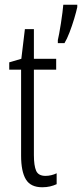

<svg xmlns="http://www.w3.org/2000/svg" viewBox="-20 -780 346 810"><path d="M172 -38Q184 -38 196.5 -41Q209 -44 219 -49V-3Q206 3 191 6.5Q176 10 158 10Q109 10 89 -23.5Q69 -57 69 -123V-486H19V-517L70 -532L85 -657H123V-532H217V-486H123V-126Q123 -81 132.5 -59.5Q142 -38 172 -38ZM306 -750Q302 -731 293 -701Q284 -671 273 -642.5Q262 -614 252 -598H224V-611Q226 -618 229.5 -637.5Q233 -657 237 -681.5Q241 -706 243.5 -727.5Q246 -749 247 -760H306Z"/></svg>

Font: Noto Sans Malayalam ExtraCondensed Light
Style: Regular
Weight: 300
Width: 2
Designer: Jelle Bosma - Monotype Design Team
Foundry: Monotype Imaging Inc.
Version: Version 2.104; ttfautohint (v1.8.4.7-5d5b)